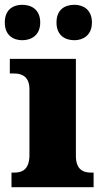

<svg xmlns="http://www.w3.org/2000/svg" viewBox="-36 -782 432 802"><path d="M275 -614C310 -614 348 -634 348 -688C348 -743 310 -762 275 -762C236 -762 200 -743 200 -688C200 -634 236 -614 275 -614ZM57 -614C94 -614 132 -634 132 -688C132 -743 94 -762 57 -762C20 -762 -16 -743 -16 -688C-16 -634 20 -614 57 -614ZM12 0H355V-61H344C307 -61 281 -78 281 -131V-536H5V-475H24C60 -475 87 -458 87 -409V-135C87 -79 62 -61 24 -61H12Z"/></svg>

Font: Noto Serif Gurmukhi Black
Style: Regular
Weight: 900
Designer: Vaibhav Singh and the Monotype Design Team
Foundry: Monotype Imaging Inc.
Version: Version 2.004